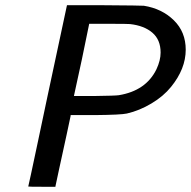

<svg xmlns="http://www.w3.org/2000/svg" viewBox="-20 -714 730 734"><path d="M162 -348 236 -694H378Q522 -693 530 -692Q599 -681 644.5 -636.5Q690 -592 690 -524Q690 -451 634 -382Q605 -346 559 -318.5Q513 -291 465 -280Q443 -275 343 -274H250V-271Q250 -269 235 -200.5Q220 -132 206 -67.5Q192 -3 192 -2V0H140Q88 0 88 -1L98 -46Q107 -90 126 -177.5Q145 -265 162 -348ZM594 -513Q594 -562 562.5 -589Q531 -616 477 -622Q470 -623 394 -623H321L293 -487L263 -349V-347H342Q421 -348 434 -350Q538 -367 578 -449Q594 -483 594 -513Z"/></svg>

Font: KaTeX_SansSerif
Style: Italic
Weight: 400
Version: Version 1.1; ttfautohint (v1.3)